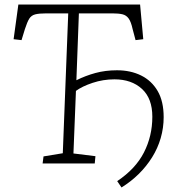

<svg xmlns="http://www.w3.org/2000/svg" viewBox="-20 -721 775 847"><path d="M172 -31 257 -45 281 -662H184Q152 -662 135 -657.5Q118 -653 109 -638.5Q100 -624 90 -593L75 -544L40 -548L61 -701H598L612 -548L578 -544L565 -593Q558 -625 547.5 -639.5Q537 -654 520 -658Q503 -662 476 -662H328L317 -367Q357 -387 401 -399Q445 -411 496 -411Q556 -411 602.5 -388Q649 -365 675.5 -319.5Q702 -274 702 -204Q702 -157 689 -112Q676 -67 651 -27Q626 13 592 46.5Q558 80 516 106L497 78Q578 24 615 -48.5Q652 -121 652 -206Q652 -287 606 -329Q560 -371 485 -371Q435 -371 388.5 -355.5Q342 -340 315 -320L304 -44L401 -32L398 0H168Z"/></svg>

Font: Literata ExtraLight
Style: Italic
Weight: 250
Italic angle: -2°
Designer: Latin by Veronika Burian and Jose Scaglione. Greek by Irene Vlachou. Cyrillic by Vera Evstafieva
Foundry: TypeTogether
Version: Version 3.002